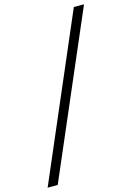

<svg xmlns="http://www.w3.org/2000/svg" viewBox="-167 -783 751 1094"><g transform="rotate(-15 208.5 -236.0)"><path d="M-27.3 241.7 383.3 -713.9H443.4L32.2 241.7Z"/></g></svg>

Font: Vidaloka
Style: Regular
Weight: 400
Designer: Cyreal (www.cyreal.org)
Foundry: Cyreal (www.cyreal.org)
Version: Version 1.011